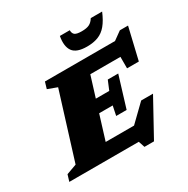

<svg xmlns="http://www.w3.org/2000/svg" viewBox="-242 -1126 1344 1369"><g transform="rotate(-30 430.0 -442.0)"><path d="M558.5 51.5 541.5 0H-30.5L-14 -54L70 -84.5L238 -624.5L161 -653L177 -707H754L822 -756H889.5L828 -495.5H731V-590H483L430 -419.5H540.5L572 -495H658L580 -240H494L510 -317.5H398.5L336.5 -117H570L703.5 -246.5H801L637 51.5ZM584.5 -885.5Q625 -885.5 647.2 -896.8Q669.5 -908 686 -935H779.5Q754 -874 724.2 -838.2Q694.5 -802.5 655.2 -787.2Q616 -772 562.5 -772Q476.5 -772 446.8 -813.5Q417 -855 431.5 -935H513Q513 -908 528.2 -896.8Q543.5 -885.5 584.5 -885.5Z"/></g></svg>

Font: Newsreader Caption ExtraBold
Style: Italic
Weight: 800
Italic angle: -17°
Designer: Hugues Gentile
Foundry: Production Type
Version: Version 1.001